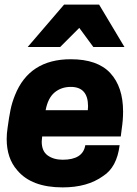

<svg xmlns="http://www.w3.org/2000/svg" viewBox="-20 -800 596 833"><path d="M520 -596H385L324 -679L241 -596H100L258 -780H410ZM252 13Q117 13 55 -61Q9 -113 9 -197Q9 -220 13 -246Q19 -291 25.5 -323Q32 -355 45 -387Q107 -543 287 -543Q403 -543 458.5 -483Q514 -423 514 -316Q514 -279 508 -240L504 -208H163L161 -186Q161 -144 187 -125.5Q213 -107 252 -107Q340 -107 350 -170H499Q487 -74 427 -36Q359 13 252 13ZM361 -322 362 -339Q362 -423 287 -423Q246 -423 217 -399Q188 -375 178 -322Z"/></svg>

Font: Tanohe Sans
Style: Bold Italic
Weight: 700
Designer: Village Type and Design LLC & Cristiano Sobral
Foundry: Cooper Hewitt Smithsonian Design Museum
Version: Version 1.00;September 29, 2021;FontCreator 13.0.0.2655 64-b